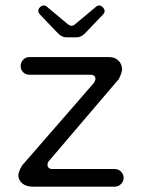

<svg xmlns="http://www.w3.org/2000/svg" viewBox="-20 -701 526 712"><path d="M226.6 -562.5H263.7Q280.3 -562.5 294.9 -577.1L362.3 -647.5Q368.2 -654.3 368.2 -661.1Q367.2 -668 362.3 -672.9Q355.5 -680.7 348.1 -680.7Q340.8 -680.7 335.9 -675.8L259.8 -612.3Q252.9 -605.5 245.1 -605.5Q239.3 -605.5 231.4 -611.3L154.3 -675.8Q149.4 -680.7 142.1 -680.7Q134.8 -680.7 128.4 -674.3Q122.1 -668 122.1 -661.1Q122.1 -654.3 127.9 -647.5L195.3 -577.1Q210 -562.5 226.6 -562.5ZM100.6 -8.8H405.3Q418.9 -8.8 428.7 -18.6Q438.5 -28.3 438.5 -41.5Q438.5 -54.7 428.7 -64.5Q418.9 -74.2 405.3 -74.2H174.8Q165 -74.2 160.6 -78.6Q156.2 -83 156.2 -89.8Q156.2 -97.7 161.1 -103.5L420.9 -408.2Q431.6 -430.7 432.6 -442.4Q432.6 -466.8 414.1 -480.5Q402.3 -489.3 384.8 -489.3H88.9Q75.2 -489.3 65.9 -479.5Q56.6 -469.7 56.6 -456.1Q56.6 -442.4 65.9 -433.1Q75.2 -423.8 88.9 -423.8H315.4Q325.2 -423.8 329.6 -419.4Q334 -415 334 -408.2Q333 -401.4 329.1 -394.5L61.5 -86.9Q48.8 -64.5 47.9 -51.8Q47.9 -33.2 62.5 -21Q77.1 -8.8 100.6 -8.8Z"/></svg>

Font: FakePearl
Style: ExtraLight
Weight: 300
Version: Version 1.2